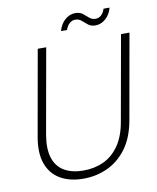

<svg xmlns="http://www.w3.org/2000/svg" viewBox="-93 -922 825 1006"><g transform="rotate(-10 319.5 -419.0)"><path d="M270 12Q198 12 147.5 -17Q97 -46 76 -104Q55 -162 71 -249L151 -700H196L116 -250Q103 -175 119 -126Q135 -77 176 -53.5Q217 -30 277 -30Q336 -30 384.5 -52.5Q433 -75 467 -124Q501 -173 514 -251L594 -700H639L559 -249Q543 -158 500.5 -100.5Q458 -43 398 -15.5Q338 12 270 12ZM287 -770Q298 -808 322.5 -829Q347 -850 377 -850Q401 -850 416 -838Q431 -826 444.5 -814Q458 -802 477 -802Q494 -802 507 -813.5Q520 -825 527 -847H559Q550 -812 525.5 -790Q501 -768 471 -768Q447 -768 432 -780Q417 -792 403.5 -804Q390 -816 370 -816Q354 -816 340.5 -804.5Q327 -793 319 -770Z"/></g></svg>

Font: DM Sans ExtraLight
Style: Italic
Weight: 250
Italic angle: -10°
Designer: Colophon Foundry, Jonny Pinhorn
Foundry: Colophon Foundry
Version: Version 4.004;gftools[0.9.30]